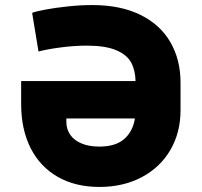

<svg xmlns="http://www.w3.org/2000/svg" viewBox="-20 -737 806 767"><path d="M64.5 -321.3V-413.1H521.5Q520.5 -456.5 503.9 -487.3Q487.3 -518.1 444.3 -536.4Q401.4 -554.7 326.2 -554.7Q277.3 -554.7 222.9 -547.6Q168.5 -540.5 133.8 -531.2L108.4 -685.5Q120.6 -690.9 160.4 -698.5Q200.2 -706.1 251.2 -711.4Q302.2 -716.8 348.6 -716.8Q461.4 -716.8 540.8 -677.7Q620.1 -638.7 660.6 -568.6Q701.2 -498.5 701.2 -407.2V-296.9Q701.2 -207.5 660.6 -137.9Q620.1 -68.4 546.4 -29.3Q472.7 9.8 377 9.8Q281.2 9.8 210.7 -30.5Q140.1 -70.8 102.3 -145.5Q64.5 -220.2 64.5 -321.3ZM377 -151.4Q441.4 -151.4 476.1 -181.6Q510.7 -211.9 519 -263.7H245.1V-250Q245.1 -221.2 260.3 -199Q275.4 -176.8 305.2 -164.1Q335 -151.4 377 -151.4Z"/></svg>

Font: Pretendard GOV Black
Style: Regular
Weight: 900
Designer: Base glyphs from Inter by Rasmus Andersson; Hangeul glyphs from Noto Sans CJK(Source Han Sans) by Jang Soo-young and Kan
Foundry: Kil Hyung-jin
Version: Version 1.309